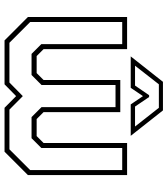

<svg xmlns="http://www.w3.org/2000/svg" viewBox="34 -772 738 846"><g transform="rotate(90 403.0 -349.0)"><path d="M55 -540H196.5V-172L227 -141.5H302L332.5 -172V-510H474V-172L504.5 -141.5H579.5L610 -172V-540H751.5V-103L648.5 0H455L403.5 -51L351.5 0H158L55 -103ZM77 -518.5V-113L168.5 -21.5H343.5L403.5 -80.5L463 -21.5H638L729.5 -113V-518.5H632V-162L589 -119H496L452 -163V-489H354.5V-163L310.5 -119H217.5L174.5 -162V-518.5ZM340.5 -698H466.5L578.5 -556H440L403.5 -610L367 -556H228.5ZM351.5 -680 269.5 -575H357L399.5 -637H407.5L449.5 -575H537.5L455 -680Z"/></g></svg>

Font: Tourney Thin ExtraLight
Style: Regular
Weight: 250
Version: Version 1.015